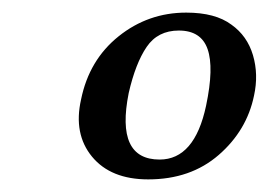

<svg xmlns="http://www.w3.org/2000/svg" viewBox="-20 -641 424 303"><path d="M262.2 -592.8Q229 -592.8 211.4 -566.9Q193.8 -541 183.1 -494.1Q162.1 -389.2 231.9 -389.2Q287.1 -389.2 305.2 -474.1Q317.9 -534.2 307.6 -563.5Q297.4 -592.8 262.2 -592.8ZM107.9 -483.9Q120.6 -546.4 167.2 -583.7Q213.9 -621.1 273.9 -621.1Q319.8 -621.1 345.2 -602.1Q370.1 -584.5 379.2 -554Q388.2 -523.4 380.9 -490.2Q369.6 -435.1 325.2 -396.5Q280.8 -357.9 213.9 -357.9Q154.8 -357.9 125.2 -393.8Q95.7 -429.7 107.9 -483.9Z"/></svg>

Font: Common Serif SemiBold
Style: Italic
Weight: 600
Italic angle: -12°
Designer: Philipp H. Poll, Khaled Hosny
Foundry: Stefan Peev, Context Ltd.
Version: Version 1.026